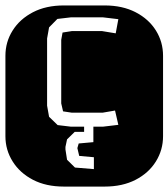

<svg xmlns="http://www.w3.org/2000/svg" viewBox="-22 -689 622 709"><path d="M213.9 0Q147.9 0 99.6 -25.1Q51.3 -50.3 24.7 -92.8Q-2 -135.3 -2 -186V-482.9Q-2 -534.2 24.7 -576.4Q51.3 -618.7 99.6 -643.8Q147.9 -668.9 213.9 -668.9H364.3Q430.2 -668.9 478.8 -643.8Q527.3 -618.7 553.7 -576.4Q580.1 -534.2 580.1 -482.9V-186Q580.1 -135.3 553.7 -92.8Q527.3 -50.3 478.8 -25.1Q430.2 0 364.3 0ZM324.7 -64.5V-108.4L270.5 -113.3L263.7 -142.1L268.6 -159.2L322.8 -164.1V-221.2H357.9L415 -228L402.8 -280.8L356.9 -272.9H243.2L210.9 -277.8L204.1 -307.1V-542L209 -568.8L243.2 -574.2H355L405.3 -565.9L415 -618.2L357.9 -625H240.2L189.9 -619.1L159.2 -587.9L151.9 -546.9V-298.8L159.2 -257.8L190.9 -227.1L240.2 -221.2H288.6V-202.1H253.9L225.6 -174.3L219.7 -146.5V-137.2L225.6 -99.1L254.9 -70.3Z"/></svg>

Font: Monofett
Style: Regular
Weight: 400
Designer: Vernon Adams
Foundry: Vernon Adams
Version: Version 1.100; ttfautohint (v1.8.4.7-5d5b);gftools[0.9.28]